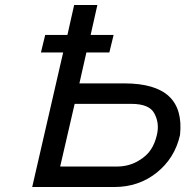

<svg xmlns="http://www.w3.org/2000/svg" viewBox="-20 -749 743 769"><path d="M701 -208Q680 -115 607 -57Q535 0 438 0H109L233 -539H144L161 -609H250L277 -729H370L343 -609H435L418 -539H326L298 -415H478Q601 -415 656.5 -363.5Q712 -312 701 -208ZM608 -207Q620 -255 598 -295Q578 -333 506 -333H279L221 -82H448Q495 -82 533 -104Q568 -124 585 -151Q600 -174 608 -207Z"/></svg>

Font: Miedinger
Style: Italic
Weight: 400
Italic angle: -13°
Version: Version 001.000